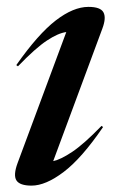

<svg xmlns="http://www.w3.org/2000/svg" viewBox="-20 -542 350 572"><path d="M32.5 -56.5 177.5 -446.5Q153.5 -443.5 119.8 -421.2Q86 -399 33.5 -344.5L28.5 -348Q93.5 -440.5 146 -481Q198.5 -521.5 243.5 -521.5Q279.5 -521.5 288.2 -505.2Q297 -489 285 -457L138.5 -62Q160.5 -66.5 195 -89.5Q229.5 -112.5 282.5 -167L287 -163.5Q223.5 -70.5 169.8 -29.8Q116 11 74 11Q39 11 29 -4.5Q19 -20 32.5 -56.5Z"/></svg>

Font: Newsreader 72pt Medium
Style: Italic
Weight: 500
Italic angle: -17°
Designer: Hugues Gentile
Foundry: Production Type
Version: Version 1.003; ttfautohint (v1.8.3)